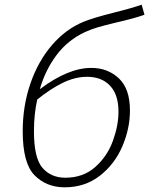

<svg xmlns="http://www.w3.org/2000/svg" viewBox="-20 -793 637 820"><path d="M535 -321Q535 -244 502.5 -168Q470 -92 406.5 -42.5Q343 7 256 7Q179 7 128 -44Q77 -95 77 -233Q77 -341 110 -436.5Q143 -532 202 -600.5Q261 -669 337 -700Q375 -716 466 -739Q543 -758 585 -773L597 -730Q552 -714 477 -697Q427 -685 398 -676.5Q369 -668 343 -656Q270 -622 222 -558.5Q174 -495 150 -412Q271 -503 370 -503Q440 -503 487.5 -458.5Q535 -414 535 -321ZM486 -316Q486 -389 450 -427Q414 -465 352 -465Q301 -465 248.5 -439.5Q196 -414 139 -368Q125 -305 125 -232Q125 -118 161.5 -76Q198 -34 259 -34Q335 -34 386.5 -79.5Q438 -125 462 -191Q486 -257 486 -316Z"/></svg>

Font: Bitter Pro Light
Style: Italic
Weight: 300
Italic angle: -9°
Designer: Sol Matas, and Bitter project Authors
Foundry: Sol Matas
Version: Version 1.010